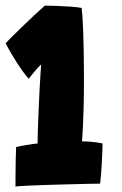

<svg xmlns="http://www.w3.org/2000/svg" viewBox="-22 -676 446 702"><path d="M278 -159Q294 -159 307.5 -158Q321 -157 332.5 -155.2Q344 -153.5 353 -151.5Q353 -143.5 352.2 -123.5Q351.5 -103.5 350.2 -79.8Q349 -56 347.2 -35.2Q345.5 -14.5 344 -4.5Q330 -4.5 298 -3.8Q266 -3 225.8 -2Q185.5 -1 145.8 0.2Q106 1.5 75.8 3Q45.5 4.5 34.5 6Q34.5 -10.5 34.8 -38.5Q35 -66.5 35.5 -94.5Q36 -122.5 37 -138.5Q45 -140.5 55.8 -142.5Q66.5 -144.5 77.8 -146.2Q89 -148 99 -149.5Q109 -151 115.5 -151.5Q115.5 -164.5 116 -186.8Q116.5 -209 117.8 -237.2Q119 -265.5 120.2 -295.5Q121.5 -325.5 123 -353.5Q124.5 -381.5 126 -404.2Q127.5 -427 128.5 -440Q123 -435.5 116.2 -428.2Q109.5 -421 103 -413Q96.5 -405 91 -398.2Q85.5 -391.5 83 -388Q64.5 -408.5 40 -446.5Q15.5 -484.5 -1.5 -518Q6.5 -526.5 23.2 -543Q40 -559.5 61 -580Q82 -600.5 103.5 -620.5Q125 -640.5 142 -655.5Q158.5 -655.5 184 -654.5Q209.5 -653.5 235.2 -651.8Q261 -650 276.5 -647Q278 -636.5 279.5 -614.8Q281 -593 282.2 -560Q283.5 -527 284.2 -482.8Q285 -438.5 285 -383Q285 -331.5 283.5 -274.8Q282 -218 278 -159Z"/></svg>

Font: Grandstander Thin Black
Style: Regular
Weight: 900
Version: Version 1.200